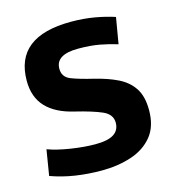

<svg xmlns="http://www.w3.org/2000/svg" viewBox="-89 -626 639 710"><g transform="rotate(-15 230.5 -270.5)"><path d="M21 -21 37 -119Q72 -106 123.5 -98Q175 -90 217 -90Q265 -90 287.5 -104.5Q310 -119 310 -148Q310 -180 274.5 -195.5Q239 -211 173 -227Q104 -243 68 -281Q32 -319 32 -382Q32 -551 246 -551Q295 -551 337 -543.5Q379 -536 412 -525L395 -425Q363 -435 328 -441.5Q293 -448 246 -448Q160 -448 160 -394Q160 -362 190.5 -350Q221 -338 276 -325Q325 -313 362 -295Q399 -277 420 -245.5Q441 -214 441 -161Q441 -99 410.5 -61.5Q380 -24 328.5 -7Q277 10 215 10Q162 10 113.5 2.5Q65 -5 21 -21Z"/></g></svg>

Font: Georama SemiBold
Style: Regular
Weight: 600
Designer: Jean-Baptiste Levee
Foundry: Production Type
Version: Version 1.000